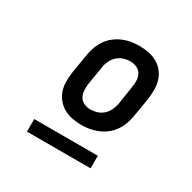

<svg xmlns="http://www.w3.org/2000/svg" viewBox="-120 -812 739 740"><g transform="rotate(30 250.0 -441.5)"><path d="M256 -317Q234 -317 214 -321Q194 -325 176.5 -335Q159 -345 146.5 -361Q134 -377 128 -396Q122 -415 122.5 -436.5Q123 -458 126 -479L140 -563Q143 -581 149.5 -598.5Q156 -616 167 -632Q178 -648 193.5 -660Q209 -672 226.5 -679.5Q244 -687 262 -690Q280 -693 298 -693Q320 -693 340.5 -689Q361 -685 378.5 -675Q396 -665 408.5 -649Q421 -633 426.5 -614Q432 -595 432 -573.5Q432 -552 429 -531L415 -447Q412 -429 405.5 -411.5Q399 -394 388 -378Q377 -362 361.5 -350Q346 -338 328 -330.5Q310 -323 292 -320Q274 -317 256 -317ZM257 -386Q271 -386 285.5 -390.5Q300 -395 312 -405.5Q324 -416 330.5 -430Q337 -444 340 -458L353 -542Q356 -557 355 -572.5Q354 -588 347 -600Q340 -612 326.5 -618Q313 -624 298 -624Q284 -624 269.5 -619.5Q255 -615 243 -604.5Q231 -594 224 -580Q217 -566 215 -552L201 -468Q199 -453 200 -437.5Q201 -422 208 -410Q215 -398 228.5 -392Q242 -386 257 -386ZM88 -190V-246H371V-190Z"/></g></svg>

Font: Iosevka Curly
Style: Italic
Weight: 400
Italic angle: -9°
Monospace: yes
Designer: Belleve Invis
Foundry: Belleve Invis
Version: Version 22.1.2; ttfautohint (v1.8.4)